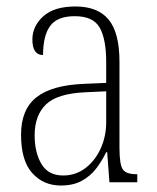

<svg xmlns="http://www.w3.org/2000/svg" viewBox="-20 -563 486 593"><path d="M168 10Q114 10 79.5 -28.5Q45 -67 45 -147Q45 -225 92.5 -262.5Q140 -300 239 -304L308 -307V-371Q308 -442 288 -477.5Q268 -513 211 -513Q157 -513 135 -483Q113 -453 113 -393Q80 -393 80 -441Q80 -482 113.5 -512.5Q147 -543 213 -543Q282 -543 315.5 -502.5Q349 -462 349 -372V-107Q349 -54 359.5 -39.5Q370 -25 401 -25H404V0H318L311 -93H308Q295 -66 277 -42.5Q259 -19 232.5 -4.5Q206 10 168 10ZM175 -21Q214 -21 244 -44Q274 -67 291 -104.5Q308 -142 308 -186V-281L243 -278Q156 -274 121.5 -240Q87 -206 87 -145Q87 -92 108 -56.5Q129 -21 175 -21Z"/></svg>

Font: Noto Serif Bengali Condensed ExtraLight
Style: Regular
Weight: 200
Width: 3
Designer: Juan Bruce, Universal Thirst, Indian Type Foundry and the Monotype Design Team.
Foundry: Monotype Imaging Inc.
Version: Version 2.003; ttfautohint (v1.8.4.7-5d5b)